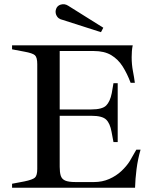

<svg xmlns="http://www.w3.org/2000/svg" viewBox="-20 -887 721 907"><path d="M37 0V-19L95 -30Q134 -38 145 -48Q156 -58 156 -89V-584Q156 -616 145 -626Q134 -636 95 -643L37 -654V-673H607Q604 -659 603 -645Q602 -631 602 -617Q602 -582 608 -551Q614 -520 617 -496H597Q581 -539 559.5 -573Q538 -607 505.5 -626.5Q473 -646 423 -646H262V-370H411Q463 -370 481.5 -388.5Q500 -407 508 -447L516 -494H536V-216H516L507 -264Q500 -304 481.5 -322Q463 -340 412 -340H262V-99Q262 -73 267 -57Q272 -41 288 -34Q304 -27 337 -27H424Q463 -27 496 -41.5Q529 -56 553.5 -79Q578 -102 593 -126L624 -180H644Q631 -135 625 -88Q619 -41 618 0ZM457 -735 276 -793Q266 -795 258 -800.5Q250 -806 245 -818Q240 -832 245.5 -846Q251 -860 266 -865Q285 -871 302 -860L468 -756Z"/></svg>

Font: Ibarra Real Nova Medium
Style: Regular
Weight: 500
Designer: Jose Maria Ribagorda & Octavio Pardo
Foundry: Jose Maria Ribagorda
Version: Version 2.000